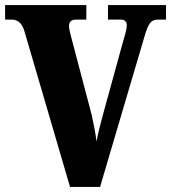

<svg xmlns="http://www.w3.org/2000/svg" viewBox="-20 -734 672 754"><path d="M76 -611 255 0H373L546 -586C563 -646 574 -657 601 -657H632V-714H404V-657H455C472 -657 478 -647 478 -634C478 -619 471 -597 463 -570L383 -279C375 -249 364 -207 359 -178C356 -209 345 -260 340 -283L262 -579C258 -596 251 -617 251 -632C251 -648 261 -657 277 -657H319V-714H0V-657H27C44 -657 66 -648 76 -611Z"/></svg>

Font: Noto Serif Devanagari Condensed Black
Style: Regular
Weight: 900
Width: 3
Designer: Universal Thirst, Indian Type Foundry and the Monotype Design Team
Foundry: Monotype Imaging Inc.
Version: Version 2.004